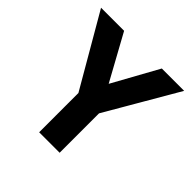

<svg xmlns="http://www.w3.org/2000/svg" viewBox="-170 -804 954 954"><g transform="rotate(45 307.0 -327.5)"><path d="M366 -311 257 -238 15 -655H177ZM235 -316H379V0H235ZM252 -311 442 -655H599L357 -239Z"/></g></svg>

Font: Intel One Mono Light
Style: Regular
Weight: 300
Monospace: yes
Designer: Fred Shallcrass
Foundry: Frere-Jones Type LLC
Version: Version 1.004